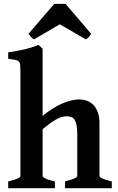

<svg xmlns="http://www.w3.org/2000/svg" viewBox="-20 -994 621 1014"><path d="M323.7 0V-35.6Q358.9 -44.9 373.5 -51.8Q388.2 -58.6 388.2 -65.4V-279.8Q388.2 -309.6 385 -328.9Q381.8 -348.1 375.2 -359.4Q368.7 -370.6 358.2 -375.2Q347.7 -379.9 333 -379.9Q304.7 -379.9 274.7 -362.3Q244.6 -344.7 205.1 -312V-65.4Q205.1 -58.1 221.7 -50.3Q238.3 -42.5 270 -35.6V0H23.4V-35.6Q55.7 -43.9 71.8 -50.5Q87.9 -57.1 87.9 -65.4V-619.1Q87.9 -639.6 86.7 -651.1Q85.4 -662.6 79.3 -668.9Q73.2 -675.3 60.1 -678Q46.9 -680.7 23.4 -683.6V-717.8Q50.8 -721.7 72.5 -725.6Q94.2 -729.5 112.8 -734.1Q131.3 -738.8 148.4 -744.1Q165.5 -749.5 183.6 -756.8L205.1 -736.8V-381.8Q261.2 -427.7 310.3 -448.2Q359.4 -468.8 397.5 -468.8Q418.5 -468.8 438 -462.2Q457.5 -455.6 472.4 -440.7Q487.3 -425.8 496.3 -401.9Q505.4 -377.9 505.4 -343.8V-65.4Q505.4 -62 508.3 -58.8Q511.2 -55.7 518.6 -52.2Q525.9 -48.8 538.6 -44.7Q551.3 -40.5 570.3 -35.6V0ZM461.4 -815.4Q455.6 -806.2 448.5 -798.1Q441.4 -790 433.1 -786.1L295.9 -865.7L159.7 -786.1Q151.4 -790 144.3 -798.1Q137.2 -806.2 130.4 -815.4L266.6 -973.6H326.2Z"/></svg>

Font: Gentium Basic
Style: Bold
Weight: 700
Designer: J. Victor Gaultney and Annie Olsen
Foundry: SIL International
Version: Version 1.100